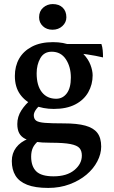

<svg xmlns="http://www.w3.org/2000/svg" viewBox="-20 -674 562 943"><path d="M217 249Q153 249 113.5 233.5Q74 218 56 188.5Q38 159 38 117Q38 79 59 51Q80 23 118 8L173 14Q150 33 141.5 51.5Q133 70 133 95Q133 143 158 167.5Q183 192 243 192Q308 192 345 161.5Q382 131 382 90Q382 67 370.5 53.5Q359 40 326 33.5Q293 27 229 27Q185 27 154 22.5Q123 18 103 7.5Q83 -3 74 -20.5Q65 -38 65 -65Q65 -101 85 -132Q105 -163 135 -187L181 -161Q163 -146 154.5 -132.5Q146 -119 146 -108Q146 -90 157.5 -81.5Q169 -73 201.5 -70.5Q234 -68 294 -68Q359 -68 399 -57Q439 -46 458 -21.5Q477 3 477 46Q477 82 458 118.5Q439 155 404.5 184Q370 213 322 231Q274 249 217 249ZM244 -139Q192 -139 148 -157Q104 -175 78.5 -211Q53 -247 53 -301Q53 -349 74 -386Q95 -423 137 -445Q179 -467 240 -467Q293 -467 329.5 -450.5Q366 -434 390 -408.5Q414 -383 424.5 -355Q435 -327 435 -304Q435 -259 413.5 -221Q392 -183 349.5 -161Q307 -139 244 -139ZM256 -189Q288 -189 308 -215.5Q328 -242 328 -293Q328 -346 303.5 -383Q279 -420 234 -420Q196 -420 178 -388Q160 -356 160 -314Q160 -254 185.5 -221.5Q211 -189 256 -189ZM486 -392Q470 -396 448.5 -400Q427 -404 406.5 -407Q386 -410 370 -411L292 -458H478Q483 -444 484.5 -426.5Q486 -409 486 -392ZM238 -528Q209 -528 190.5 -545.5Q172 -563 172 -589Q172 -619 192 -636.5Q212 -654 239 -654Q270 -654 288 -636.5Q306 -619 306 -589Q306 -564 286.5 -546Q267 -528 238 -528Z"/></svg>

Font: Vollkorn Medium
Style: Regular
Weight: 500
Designer: Friedrich Althausen
Foundry: Friedrich Althausen
Version: Version 5.000